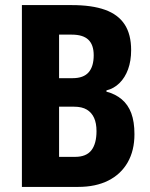

<svg xmlns="http://www.w3.org/2000/svg" viewBox="-20 -734 591 754"><path d="M262 -714Q341 -714 392.5 -695.5Q444 -677 469.5 -638Q495 -599 495 -537Q495 -495 483 -462Q471 -429 449 -407.5Q427 -386 398 -379V-374Q433 -365 458 -344Q483 -323 495.5 -289.5Q508 -256 508 -207Q508 -143 481.5 -96.5Q455 -50 405.5 -25Q356 0 287 0H66V-714ZM265 -427Q308 -427 328 -450Q348 -473 348 -517Q348 -558 327 -578Q306 -598 262 -598H212V-427ZM212 -315V-118H275Q319 -118 339 -144Q359 -170 359 -219Q359 -250 349.5 -271Q340 -292 321 -303.5Q302 -315 271 -315Z"/></svg>

Font: Noto Sans Display Condensed
Style: Bold
Weight: 700
Width: 3
Designer: Monotype Design Team
Foundry: Monotype Imaging Inc.
Version: Version 2.003